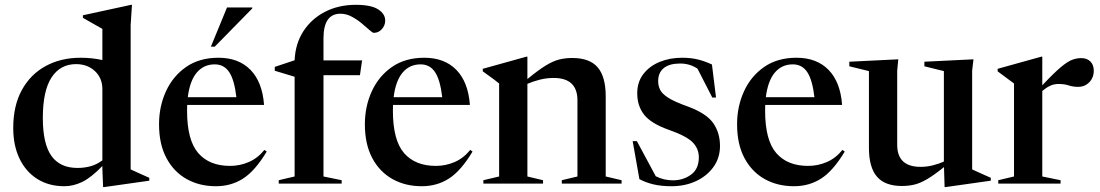

<svg xmlns="http://www.w3.org/2000/svg" viewBox="-20 -763 4572 798"><path d="M600.5 -12 413.5 14.5H408.5L405.5 -60.5V-73Q358 -24 321 -6.5Q284 11 248 11Q183 11 135 -19.2Q87 -49.5 61 -104Q35 -158.5 35 -231Q35 -323.5 70.8 -388.8Q106.5 -454 169.8 -488.5Q233 -523 315 -523Q362 -523 405.5 -513.5V-643Q396.5 -648 371 -662.5Q345.5 -677 324.5 -689V-699.5L525 -743H528.5L523 -659V-59Q529 -56 543.5 -49.5Q558 -43 574 -35.8Q590 -28.5 600.5 -24ZM405.5 -392Q405.5 -438.5 374.5 -467.5Q343.5 -496.5 296 -496.5Q230.5 -496.5 194.2 -441Q158 -385.5 158 -273Q158 -165 193.8 -115Q229.5 -65 302 -65Q331 -65 356.8 -72.2Q382.5 -79.5 405.5 -96.5Z M888 -523Q972 -523 1021.2 -472.5Q1070.5 -422 1077.5 -327H758Q757.5 -315.5 757.5 -303Q757.5 -180.5 803.8 -127Q850 -73.5 936 -73.5Q977 -73.5 1014 -89.5Q1051 -105.5 1079 -140L1088.5 -133Q1040 -52.5 990.2 -20.8Q940.5 11 877.5 11Q809 11 755.8 -18.8Q702.5 -48.5 671.8 -106Q641 -163.5 641 -246.5Q641 -321 670 -384Q699 -447 754 -485Q809 -523 888 -523ZM872.5 -495.5Q827 -495.5 798 -461.5Q769 -427.5 760.5 -359H962.5Q954 -431.5 932.5 -463.5Q911 -495.5 872.5 -495.5ZM856.5 -569 923.5 -732H1028.5V-728L872.5 -569Z M1324.5 -29.5 1400 -14V0H1138.5V-14L1204.5 -29.5V-444L1122 -469V-485L1204.5 -512.5Q1207.5 -581.5 1241 -633.2Q1274.5 -685 1331 -714Q1387.5 -743 1459 -743Q1522 -743 1551.5 -724.2Q1581 -705.5 1581 -677.5Q1581 -657.5 1567.2 -642Q1553.5 -626.5 1533.5 -626.5Q1528.5 -626.5 1515.2 -638.5Q1502 -650.5 1483 -666.2Q1464 -682 1441.5 -694Q1419 -706 1395 -706Q1324.5 -706 1324.5 -604V-512H1485L1476 -450.5H1324.5Z M1743.5 -523Q1827.5 -523 1876.8 -472.5Q1926 -422 1933 -327H1613.5Q1613 -315.5 1613 -303Q1613 -180.5 1659.2 -127Q1705.5 -73.5 1791.5 -73.5Q1832.5 -73.5 1869.5 -89.5Q1906.5 -105.5 1934.5 -140L1944 -133Q1895.5 -52.5 1845.8 -20.8Q1796 11 1733 11Q1664.5 11 1611.2 -18.8Q1558 -48.5 1527.2 -106Q1496.5 -163.5 1496.5 -246.5Q1496.5 -321 1525.5 -384Q1554.5 -447 1609.5 -485Q1664.5 -523 1743.5 -523ZM1728 -495.5Q1682.5 -495.5 1653.5 -461.5Q1624.5 -427.5 1616 -359H1818Q1809.5 -431.5 1788 -463.5Q1766.5 -495.5 1728 -495.5Z M2315 -14 2380 -29.5V-346Q2380 -439 2281 -439Q2251.5 -439 2223.2 -431.8Q2195 -424.5 2172 -414.5V-29.5L2237 -14V0H1989V-14L2054.5 -29.5V-416Q2046.5 -422.5 2031.5 -434Q2016.5 -445.5 1986.5 -466.5V-477L2168 -527.5H2172V-434.5Q2217 -471.5 2247.5 -490.2Q2278 -509 2303.5 -515.5Q2329 -522 2358.5 -522Q2431 -522 2464.2 -483Q2497.5 -444 2497.5 -362.5V-29.5L2563.5 -14V0H2315Z M2814.5 -523Q2851.5 -523 2880 -516Q2908.5 -509 2939 -495L2956 -357.5H2940.5L2879 -477.5Q2847.5 -499 2806.5 -499Q2762.5 -499 2739 -480.2Q2715.5 -461.5 2715.5 -425.5Q2715.5 -406 2723.8 -389.5Q2732 -373 2757.8 -356.5Q2783.5 -340 2837 -321Q2916 -292 2944.2 -251.5Q2972.5 -211 2972.5 -156.5Q2972.5 -107 2945.5 -69.2Q2918.5 -31.5 2872.8 -10.2Q2827 11 2770.5 11Q2729 11 2696.8 3.5Q2664.5 -4 2637.5 -18.5L2609.5 -176.5H2627L2705.5 -30.5Q2738.5 -13.5 2777 -13.5Q2819.5 -13.5 2852 -37Q2884.5 -60.5 2884.5 -109Q2884.5 -145.5 2858.5 -171.8Q2832.5 -198 2759.5 -223.5Q2686 -249.5 2657.2 -286.2Q2628.5 -323 2628.5 -375Q2628.5 -422 2653.8 -455Q2679 -488 2721.2 -505.5Q2763.5 -523 2814.5 -523Z M3290.5 -523Q3374.5 -523 3423.8 -472.5Q3473 -422 3480 -327H3160.5Q3160 -315.5 3160 -303Q3160 -180.5 3206.2 -127Q3252.5 -73.5 3338.5 -73.5Q3379.5 -73.5 3416.5 -89.5Q3453.5 -105.5 3481.5 -140L3491 -133Q3442.5 -52.5 3392.8 -20.8Q3343 11 3280 11Q3211.5 11 3158.2 -18.8Q3105 -48.5 3074.2 -106Q3043.5 -163.5 3043.5 -246.5Q3043.5 -321 3072.5 -384Q3101.5 -447 3156.5 -485Q3211.5 -523 3290.5 -523ZM3275 -495.5Q3229.5 -495.5 3200.5 -461.5Q3171.5 -427.5 3163 -359H3365Q3356.5 -431.5 3335 -463.5Q3313.5 -495.5 3275 -495.5Z M3709 -161Q3709 -69.5 3806.5 -69.5Q3832.5 -69.5 3857.2 -75.8Q3882 -82 3903 -91.5V-467.5L3822 -487.5V-506.5L4026 -516.5L4020.5 -469.5V-59Q4026.5 -56 4041 -49.5Q4055.5 -43 4071.5 -35.8Q4087.5 -28.5 4098 -24V-12L3910.5 14.5H3906L3903.5 -68.5Q3862.5 -35.5 3834 -18.8Q3805.5 -2 3781.2 4Q3757 10 3728.5 10Q3658 10 3624.8 -28.8Q3591.5 -67.5 3591.5 -148.5V-467.5L3510 -487.5V-506.5L3713.5 -516.5L3709 -469.5Z M4474 -521.5Q4497.5 -521.5 4511.8 -507.5Q4526 -493.5 4526 -469.5Q4526 -440 4507.2 -421Q4488.5 -402 4461 -402Q4439.5 -402 4421.8 -408Q4404 -414 4379 -414Q4360 -414 4344 -406.2Q4328 -398.5 4312 -385V-29.5L4388 -14V0H4129V-14L4194.5 -29.5V-416Q4185 -423.5 4169.5 -434.5Q4154 -445.5 4126.5 -466.5V-477L4308 -527.5H4312V-408.5Q4360.5 -460 4389.2 -484Q4418 -508 4437 -514.8Q4456 -521.5 4474 -521.5Z"/></svg>

Font: Newsreader 72pt Medium
Style: Regular
Weight: 500
Designer: Hugues Gentile
Foundry: Production Type
Version: Version 1.003; ttfautohint (v1.8.3)